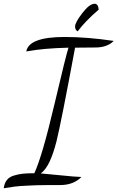

<svg xmlns="http://www.w3.org/2000/svg" viewBox="-58 -915 626 1023"><path d="M-38 88Q-35 62 -22 45Q-9 28 15.5 20.5Q40 13 64 10.5Q88 8 125 8Q167 -83 231 -355Q295 -627 307 -661Q174 -658 82 -641Q96 -718 286 -718Q407 -718 548 -697Q513 -662 451 -662Q373 -662 342 -661Q268 -263 243 -162Q208 -24 159 9Q188 11 264.5 19Q341 27 376 28Q333 71 263 71H202Q153 71 135.5 72Q118 73 81.5 74.5Q45 76 17.5 79.5Q-10 83 -38 88ZM342 -774Q342 -795 380.5 -845Q419 -895 446 -895Q465 -895 468 -864Q394 -800 356 -748Q342 -755 342 -774Z"/></svg>

Font: DancingScriptRegular
Style: Regular
Weight: 400
Designer: Pablo Impallari
Foundry: Pablo Impallari. www.impallari.com
Version: Version 1.002